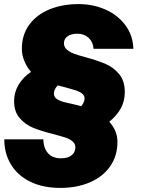

<svg xmlns="http://www.w3.org/2000/svg" viewBox="-20 -730 690 940"><path d="M1 -48H192Q193 -5 215 20Q237 45 278 45Q313 45 331 30Q349 15 349 -9Q349 -26 335 -38Q321 -50 299 -57Q277 -64 239 -74Q180 -89 142 -104.5Q104 -120 76.5 -151.5Q49 -183 49 -235Q49 -278 71 -315Q93 -352 132 -378Q113 -399 100 -429.5Q87 -460 87 -491Q87 -559 123 -608.5Q159 -658 222 -684Q285 -710 365 -710Q435 -710 495.5 -683.5Q556 -657 593.5 -607Q631 -557 633 -491H438Q436 -524 414 -544.5Q392 -565 359 -565Q329 -565 311 -552.5Q293 -540 293 -518Q293 -500 307 -487.5Q321 -475 342.5 -467Q364 -459 402 -449Q460 -433 498 -416.5Q536 -400 563.5 -367Q591 -334 591 -279Q591 -236 572 -200.5Q553 -165 515 -134Q555 -90 555 -35Q555 33 519.5 84Q484 135 420.5 162.5Q357 190 275 190Q190 190 128 159.5Q66 129 33.5 75Q1 21 1 -48ZM330 -222Q339 -220 351 -217Q363 -214 378 -210Q386 -221 390 -229.5Q394 -238 394 -248Q394 -262 382.5 -271.5Q371 -281 353 -287Q335 -293 305 -301Q291 -304 263 -312Q244 -293 244 -272Q244 -257 255 -248Q266 -239 282.5 -233.5Q299 -228 330 -222Z"/></svg>

Font: Azeret Mono ExtraBold
Style: Italic
Weight: 800
Italic angle: -12°
Designer: Martin Vácha
Foundry: Displaay
Version: Version 1.000; Glyphs 3.0.3, build 3074